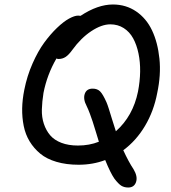

<svg xmlns="http://www.w3.org/2000/svg" viewBox="-20 -774 768 860"><path d="M332 -36.1Q276.9 -36.1 232.9 -49.1Q189 -62 160.4 -85.7Q131.8 -109.4 112.8 -140.6Q93.8 -171.9 86.2 -210Q78.6 -248 79.3 -288.3Q80.1 -328.6 88.9 -372.1Q101.1 -433.6 125.5 -489Q149.9 -544.4 177.7 -582.5Q205.6 -620.6 235.1 -648.9Q264.6 -677.2 289.3 -690.7Q314 -704.1 330.1 -704.1Q336.9 -704.1 340.8 -703.1Q417.5 -753.9 485.8 -753.9Q544.4 -753.9 590.1 -722.7Q635.7 -691.4 661.1 -637.7Q686.5 -584 694.1 -511.5Q701.7 -439 684.1 -356.9Q668.9 -276.4 629.6 -210.2Q590.3 -144 532.2 -101.1Q556.2 -48.8 578.1 -16.1Q597.7 16.6 589.4 41.3Q581.1 65.9 554.2 65.9Q536.6 65.9 523.4 57.9Q510.3 49.8 492.2 25.9Q474.6 0.5 451.2 -57.1Q396 -36.1 332 -36.1ZM174.8 -357.9Q168.5 -318.8 167.5 -283.9Q166.5 -249 176.5 -219.2Q186.5 -189.5 204.8 -168Q223.1 -146.5 254.9 -134.3Q286.6 -122.1 329.1 -122.1Q380.4 -122.1 422.9 -139.2Q419.9 -148.9 409.7 -182.4Q399.4 -215.8 395 -229.5Q390.6 -243.2 382.8 -264.2Q375 -285.2 368.2 -298.8Q351.6 -330.1 359.6 -353.5Q367.7 -377 395 -377Q416 -377 428.5 -364.5Q440.9 -352.1 457 -315.9Q461.4 -305.7 467.3 -287.1Q473.1 -268.6 482.4 -238.3Q491.7 -208 499 -186Q575.7 -253.9 598.1 -363.8Q606.9 -409.2 607.7 -452.6Q608.4 -496.1 600.3 -534.7Q592.3 -573.2 576.4 -602.3Q560.5 -631.3 534.2 -648.2Q507.8 -665 474.1 -665Q435.1 -665 388.7 -634.3Q342.3 -603.5 304.2 -550.8Q288.1 -528.3 273.9 -519Q259.8 -509.8 242.2 -509.8Q236.3 -509.8 232.9 -512.2Q190.9 -439.9 174.8 -357.9Z"/></svg>

Font: Shantell Sans Bouncy
Style: Italic
Weight: 400
Italic angle: -11.31°
Designer: Stephen Nixon, Anya Danilova, Shantell Martin
Foundry: Arrow Type
Version: Version 1.006;[9816181b4]